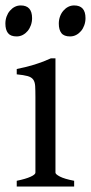

<svg xmlns="http://www.w3.org/2000/svg" viewBox="-27 -682 333 702"><path d="M34.2 0V-21Q67.4 -27.8 85 -35.9Q102.5 -43.9 102.5 -50.8V-327.1Q102.5 -352.1 101.6 -367.4Q100.6 -382.8 94.2 -391.4Q87.9 -399.9 74 -403.8Q60.1 -407.7 34.2 -410.2V-429.7Q49.3 -432.6 66.2 -436.8Q83 -440.9 99.6 -446Q116.2 -451.2 131.3 -457Q146.5 -462.9 159.2 -468.8H175.8V-50.8Q175.8 -44.9 192.1 -36.4Q208.5 -27.8 244.1 -21V0ZM285.6 -615.7Q285.6 -602.1 281.2 -589.8Q276.9 -577.6 269.3 -568.6Q261.7 -559.6 251.5 -554.2Q241.2 -548.8 229 -548.8Q207 -548.8 197.5 -561Q188 -573.2 188 -595.7Q188 -609.4 192.4 -621.6Q196.8 -633.8 204.6 -642.8Q212.4 -651.9 222.4 -657Q232.4 -662.1 244.1 -662.1Q285.6 -662.1 285.6 -615.7ZM90.3 -615.7Q90.3 -602.1 85.9 -589.8Q81.5 -577.6 74 -568.6Q66.4 -559.6 56.2 -554.2Q45.9 -548.8 33.7 -548.8Q11.7 -548.8 2.2 -561Q-7.3 -573.2 -7.3 -595.7Q-7.3 -609.4 -2.9 -621.6Q1.5 -633.8 9.3 -642.8Q17.1 -651.9 27.1 -657Q37.1 -662.1 48.8 -662.1Q90.3 -662.1 90.3 -615.7Z"/></svg>

Font: Gentium Plus Afr
Style: Regular
Weight: 400
Designer: J. Victor Gaultney, Annie Olsen, Iska Routamaa, Becca Hirsbrunner
Foundry: SIL International
Version: Version 5.000